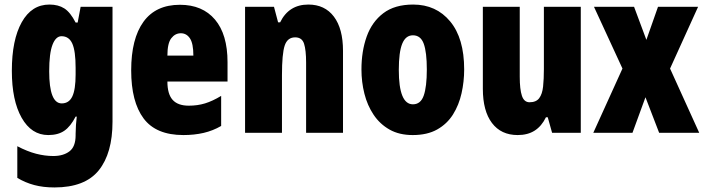

<svg xmlns="http://www.w3.org/2000/svg" viewBox="-20 -649 3095 843"><path d="M197 -629Q236 -629 262.5 -612Q289 -595 312 -550H321L334 -619H474V-115Q474 24 413.5 99Q353 174 219 174Q170 174 130.5 163.5Q91 153 56 132V-7Q100 16 138.5 26Q177 36 214 36Q258 36 285 15.5Q312 -5 312 -55V-61Q312 -78 313.5 -100Q315 -122 317 -137H312Q290 -94 262.5 -75Q235 -56 192 -56Q118 -56 75 -132Q32 -208 32 -338Q32 -474 75.5 -551.5Q119 -629 197 -629ZM250 -490Q225 -490 210.5 -452.5Q196 -415 196 -336Q196 -195 251 -195Q283 -195 297.5 -225.5Q312 -256 312 -322V-351Q312 -425 297.5 -457.5Q283 -490 250 -490Z M770 -628Q869 -628 924 -563Q979 -498 979 -376V-291H715Q715 -236 738 -210.5Q761 -185 809 -185Q847 -185 880 -195Q913 -205 951 -228V-96Q915 -75 874 -65.5Q833 -56 785 -56Q665 -56 610.5 -129Q556 -202 556 -340Q556 -479 610 -553.5Q664 -628 770 -628ZM774 -503Q749 -503 732 -481Q715 -459 715 -405H829Q829 -458 814 -480.5Q799 -503 774 -503Z M1334 -629Q1406 -629 1446 -576Q1486 -523 1486 -426V-66H1324V-374Q1324 -429 1315 -457Q1306 -485 1276 -485Q1242 -485 1230 -449Q1218 -413 1218 -319V-66H1056V-619H1183L1201 -551H1210Q1248 -629 1334 -629Z M2018 -344Q2018 -291 2006.5 -239.5Q1995 -188 1969 -146.5Q1943 -105 1899.5 -80.5Q1856 -56 1792 -56Q1733 -56 1690.5 -80Q1648 -104 1620.5 -145Q1593 -186 1580 -237.5Q1567 -289 1567 -344Q1567 -424 1590 -488.5Q1613 -553 1663 -591Q1713 -629 1794 -629Q1895 -629 1956.5 -555Q2018 -481 2018 -344ZM1731 -342Q1731 -191 1793 -191Q1827 -191 1840.5 -229.5Q1854 -268 1854 -344Q1854 -420 1840.5 -457Q1827 -494 1793 -494Q1761 -494 1746 -457Q1731 -420 1731 -342Z M2530 -619V-66H2404L2385 -134H2377Q2358 -95 2327.5 -75.5Q2297 -56 2253 -56Q2180 -56 2140 -109Q2100 -162 2100 -259V-619H2262V-312Q2262 -257 2271.5 -228.5Q2281 -200 2305 -200Q2334 -200 2347.5 -218Q2361 -236 2364.5 -269Q2368 -302 2368 -346V-619Z M2713 -348 2588 -619H2764L2818 -474L2869 -619H3045L2922 -348L3050 -66H2874L2814 -222L2757 -66H2585Z"/></svg>

Font: Noto Sans Malayalam UI ExtraCondensed Black
Style: Regular
Weight: 900
Width: 2
Designer: Jelle Bosma - Monotype Design Team
Foundry: Monotype Imaging Inc.
Version: Version 2.104; ttfautohint (v1.8.4.7-5d5b)